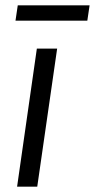

<svg xmlns="http://www.w3.org/2000/svg" viewBox="-20 -699 356 719"><path d="M44 0 118 -517H194L119.5 0ZM38 -621.5 46.5 -679H315.5L307 -621.5Z"/></svg>

Font: Public Sans Light
Style: Italic
Weight: 300
Italic angle: -8°
Designer: The Public Sans project authors (U.S. Web Design System). Libre Franklin designed by Pablo Impallari and Rodrigo Fuenzal
Version: Version 1.007; ttfautohint (v1.8.1) -l 8 -r 50 -G 200 -x 14 